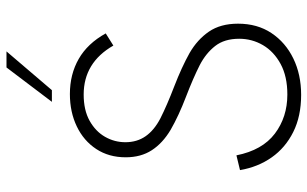

<svg xmlns="http://www.w3.org/2000/svg" viewBox="-198 -743 948 592"><g transform="rotate(-90 276.0 -447.0)"><path d="M279.5 7.5Q213.5 7.5 165 -16.8Q116.5 -41 86.8 -83.2Q57 -125.5 47.5 -181L93 -192Q109 -112 160 -73.5Q211 -35 280.5 -35Q336.5 -35 374.8 -55.8Q413 -76.5 432.8 -110.2Q452.5 -144 452.5 -183.5Q452.5 -229 430.2 -257.5Q408 -286 371.5 -305Q331 -325.5 273 -347.8Q215 -370 171.5 -395Q130.5 -419.5 108.8 -453Q87 -486.5 87 -533.5Q87 -585.5 112.5 -624.2Q138 -663 182.2 -684.2Q226.5 -705.5 282 -705.5Q343 -705.5 390.5 -678.2Q438 -651 469 -595L431.5 -571.5Q379 -663 280.5 -663Q232.5 -663 199.8 -644.8Q167 -626.5 150.2 -597.2Q133.5 -568 133.5 -534.5Q133.5 -498.5 152 -472Q170.5 -445.5 207 -426.5Q246.5 -406.5 305.5 -383.8Q364.5 -361 408.5 -336.5Q450 -312.5 474.5 -276.8Q499 -241 499 -187Q499 -127.5 470 -84Q441 -40.5 391.5 -16.5Q342 7.5 279.5 7.5ZM294 -761H258L364 -901H413.5Z"/></g></svg>

Font: Acari Sans Neue Light
Style: Regular
Weight: 300
Designer: Alfredo Marco Pradil (font), Cristiano Sobral (main changes)
Foundry: Hanken Design Co. (font), Cristiano Sobral (main changes)
Version: Version 2.459;March 19, 2022;FontCreator 14.0.0.2808 64-bit;